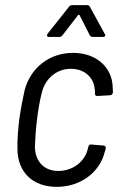

<svg xmlns="http://www.w3.org/2000/svg" viewBox="-20 -720 477 748"><path d="M171 -576H210C215 -576 219 -577 223 -582L284 -661C285 -663 289 -663 290 -661L330 -582C333 -578 337 -576 341 -576H381C389 -576 393 -582 388 -588L330 -694C327 -699 324 -700 319 -700H262C257 -700 253 -699 249 -694L165 -588C161 -582 163 -576 171 -576ZM201 8C295 8 369 -50 388 -128C390 -133 391 -138 392 -142C393 -149 389 -152 384 -153L335 -157C330 -158 326 -155 324 -148C323 -145 323 -143 322 -140C312 -94 267 -54 207 -54C150 -54 116 -93 116 -150C117 -176 119 -211 124 -253C129 -293 135 -329 142 -355C154 -412 199 -452 256 -452C312 -452 346 -415 349 -373C350 -369 350 -366 350 -361C350 -359 350 -357 350 -355C350 -348 354 -346 360 -346L409 -349C414 -349 419 -353 420 -360L419 -381C417 -456 357 -514 265 -514C171 -514 99 -455 76 -369C69 -337 61 -298 55 -254C50 -212 47 -172 48 -138C49 -50 107 8 201 8Z"/></svg>

Font: Barlow Semi Condensed
Style: Italic
Weight: 400
Width: 4
Italic angle: -7°
Designer: Jeremy Tribby
Foundry: Tribby Type
Version: Version 1.422;hotconv 1.0.109;makeotfexe 2.5.65596